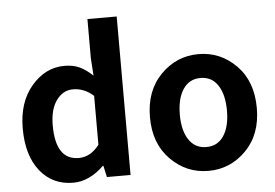

<svg xmlns="http://www.w3.org/2000/svg" viewBox="-55 -873 1379 963"><g transform="rotate(-5 635.0 -392.0)"><path d="M276.4 13.7Q171.9 13.7 109.4 -64.9Q46.9 -143.6 46.9 -279.3Q46.9 -411.1 116.7 -492.7Q186.5 -574.2 282.2 -574.2Q326.2 -574.2 358.4 -559.1Q390.6 -543.9 423.8 -512.7L418 -600.6V-797.9H565.4V0H446.3L433.6 -57.6H430.7Q357.4 13.7 276.4 13.7ZM314.5 -107.4Q374 -107.4 418 -165V-411.1Q372.1 -453.1 314.5 -453.1Q264.6 -453.1 231.4 -407.7Q198.2 -362.3 198.2 -281.2Q198.2 -107.4 314.5 -107.4Z M687.5 -279.3Q687.5 -413.1 767.1 -493.7Q846.7 -574.2 957 -574.2Q1067.4 -574.2 1146.5 -494.1Q1225.6 -414.1 1225.6 -279.3Q1225.6 -146.5 1146.5 -66.4Q1067.4 13.7 957 13.7Q846.7 13.7 767.1 -66.4Q687.5 -146.5 687.5 -279.3ZM1075.2 -279.3Q1075.2 -360.4 1044.4 -407.2Q1013.7 -454.1 957 -454.1Q900.4 -454.1 869.1 -407.2Q837.9 -360.4 837.9 -279.3Q837.9 -199.2 869.1 -152.8Q900.4 -106.4 957 -106.4Q1013.7 -106.4 1044.4 -152.8Q1075.2 -199.2 1075.2 -279.3Z"/></g></svg>

Font: Gen Shin Gothic Bold
Style: Bold
Weight: 700
Designer: [Source Han Sans]
Ryoko NISHIZUKA  (kana & ideographs); Paul D. Hunt (Latin, Greek & Cyrillic); Wenlong ZHANG  (bopomofo
Version: Version 1.002.20150607